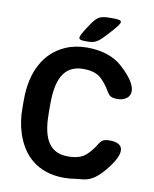

<svg xmlns="http://www.w3.org/2000/svg" viewBox="-98 -978 849 1061"><g transform="rotate(10 327.0 -447.5)"><path d="M335 -110C216 -110 190 -211 190 -332V-379C190 -507 222 -601 337 -601C383 -601 416 -590 439 -568C507 -502 483 -470 550 -470C616 -470 674 -530 538 -653C491 -697 423 -721 337 -721C292 -721 252 -713 216 -697C105 -649 42 -536 42 -378V-332C42 -279 49 -232 63 -190C100 -74 185 10 335 10C357 10 378 8 397 5C448 -3 490 12 570 -91C656 -202 615 -237 549 -237C482 -237 506 -205 437 -141C414 -120 381 -110 335 -110ZM317 -830C272 -761 273 -754 326 -754C378 -754 389 -761 451 -830C512 -898 511 -905 442 -905C372 -905 361 -898 317 -830Z"/></g></svg>

Font: Asimov Print
Style: A
Weight: 500
Designer: Google
Version: Version 2.000980: 2014